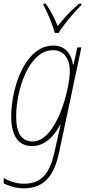

<svg xmlns="http://www.w3.org/2000/svg" viewBox="-25 -785 479 1045"><path d="M273 -606H294C323 -654 380 -719 418 -758L419 -765H405C361 -728 319 -682 289 -643C273 -685 247 -732 224 -765H212L211 -758C231 -724 263 -647 273 -606ZM104 240C220 240 271 166 297 43L418 -527H396L375 -433H372C365 -488 333 -537 265 -537C112 -537 36 -308 36 -150C36 -49 74 10 149 10C218 10 268 -41 303 -106H305C298 -77 290 -42 286 -22L273 36C248 153 206 215 104 215C62 215 20 199 -5 184V213C18 225 59 240 104 240ZM152 -15C94 -15 63 -59 63 -151C63 -297 132 -512 264 -512C319 -512 355 -470 355 -399C355 -296 281 -15 152 -15Z"/></svg>

Font: Noto Sans Condensed Thin
Style: Italic
Weight: 100
Width: 3
Italic angle: -12°
Designer: Monotype Design Team
Foundry: Monotype Imaging Inc.
Version: Version 2.013